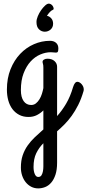

<svg xmlns="http://www.w3.org/2000/svg" viewBox="-20 -627 482 1059"><path d="M95.2 296.9Q95.2 258.8 105.2 229.5Q115.2 200.2 132.3 175.8Q149.4 151.4 171.9 130.1Q194.3 108.9 219.2 86.9V-18.1Q204.1 -2.9 183.8 7.6Q163.6 18.1 137.2 18.1Q107.9 18.1 85.7 6.3Q63.5 -5.4 48.3 -25.6Q33.2 -45.9 25.6 -73.5Q18.1 -101.1 18.1 -132.8Q18.1 -195.3 38.1 -245.1Q58.1 -294.9 91.3 -329.8Q124.5 -364.7 167.2 -383.3Q210 -401.9 255.9 -401.9Q276.4 -401.9 289.1 -390.9Q301.8 -379.9 301.8 -359.9Q301.8 -347.2 299.1 -342Q296.4 -336.9 289.1 -336.9Q282.2 -336.9 274.9 -337.9Q267.6 -338.9 259.8 -338.9Q231.4 -338.9 202.1 -326.4Q172.9 -314 149.2 -288.3Q125.5 -262.7 110.4 -223.4Q95.2 -184.1 95.2 -129.9Q95.2 -90.8 110.4 -69.3Q125.5 -47.9 151.9 -47.9Q167 -47.9 178.2 -56.9Q189.5 -65.9 197.8 -79.6Q206.1 -93.3 211.2 -109.6Q216.3 -126 219.2 -141.1V-253.9Q219.2 -268.1 217 -274.4Q214.8 -280.8 214.8 -286.1Q214.8 -293.5 222.7 -298.3Q230.5 -303.2 241.2 -303.2Q266.1 -303.2 280.5 -290.3Q294.9 -277.3 294.9 -258.8V13.2Q322.3 -17.1 345 -55.7Q367.7 -94.2 382.8 -146Q387.7 -161.6 393.6 -168.7Q399.4 -175.8 407.2 -175.8Q413.1 -175.8 419.2 -172.1Q425.3 -168.5 430.4 -162.6Q435.5 -156.7 438.7 -149.4Q441.9 -142.1 441.9 -134.8Q441.9 -133.8 441.9 -130.9Q441.9 -127.9 440.9 -125Q428.2 -81.5 411.4 -48.1Q394.5 -14.6 375.5 11.7Q356.4 38.1 335.9 58.8Q315.4 79.6 294.9 97.2V270Q294.9 309.6 285.9 336.7Q276.9 363.8 262.2 380.6Q247.6 397.5 228.8 404.8Q210 412.1 190.9 412.1Q169.9 412.1 152.3 403.1Q134.8 394 122.1 378.4Q109.4 362.8 102.3 341.8Q95.2 320.8 95.2 296.9ZM227.1 -452.1Q209 -452.1 195.1 -465.3Q181.2 -478.5 181.2 -505.9Q181.2 -520 188.5 -537.6Q195.8 -555.2 206.5 -570.6Q217.3 -585.9 228.8 -596.4Q240.2 -606.9 249 -606.9Q254.9 -606.9 260 -604Q265.1 -601.1 268.6 -596.9Q272 -592.8 273.9 -587.9Q275.9 -583 275.9 -579.1Q275.9 -575.2 274.2 -574.5Q272.5 -573.7 270 -571.8Q264.6 -570.3 256.3 -562Q248 -553.7 238.8 -540Q252.9 -537.1 262.9 -525.6Q272.9 -514.2 272.9 -496.1Q272.9 -485.4 269 -477.3Q265.1 -469.2 258.5 -463.6Q252 -458 243.9 -455.1Q235.8 -452.1 227.1 -452.1ZM190.9 349.1Q203.1 349.1 209 339.4Q214.8 329.6 217 316.7Q219.2 303.7 219.2 290.5Q219.2 277.3 219.2 270V163.1Q194.8 187.5 179.9 218.3Q165 249 165 293.9Q165 317.4 171.9 333.3Q178.7 349.1 190.9 349.1Z"/></svg>

Font: Grand Hotel
Style: Regular
Weight: 400
Designer: Brian J. Bonislawsky & Jim Lyles for Astigmatic (AOETI)
Foundry: Astigmatic (AOETI)
Version: Version 001.000